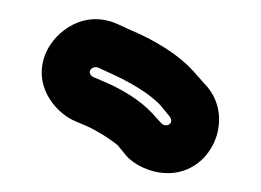

<svg xmlns="http://www.w3.org/2000/svg" viewBox="-20 -737 275 202"><path d="M150 -607 140 -618C127 -632 108 -643 92 -650L78 -656C70 -661 77 -668 83 -666L96 -660C116 -651 137 -639 149 -626L158 -615C164 -608 156 -602 150 -607ZM196 -648 187 -658C169 -680 140 -696 116 -706L103 -712C68 -727 39 -704 29 -683C13 -648 38 -619 58 -610L72 -604C83 -599 97 -590 104 -584L113 -573C122 -563 138 -556 152 -555C202 -551 229 -613 196 -648Z"/></svg>

Font: Blanket
Style: Outline
Weight: 400
Foundry: Cannot Into Space Fonts
Version: Version 0.9